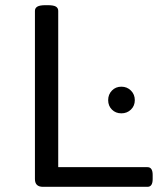

<svg xmlns="http://www.w3.org/2000/svg" viewBox="-20 -722 620 742"><path d="M146 0Q115 0 115 -30V-680Q115 -691 124.5 -696.5Q134 -702 156 -702H164Q187 -702 196 -696.5Q205 -691 205 -680V-76H550Q570 -76 570 -46V-30Q570 0 550 0ZM449 -284Q427 -284 412.5 -298.5Q398 -313 398 -335Q398 -357 412.5 -372Q427 -387 449 -387Q471 -387 486 -372Q501 -357 501 -335Q501 -313 486 -298.5Q471 -284 449 -284Z"/></svg>

Font: Asap Expanded
Style: Regular
Weight: 400
Width: 7
Designer: Pablo Cosgaya
Foundry: Omnibus-Type
Version: Version 3.001; ttfautohint (v1.8.4.7-5d5b)